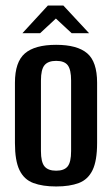

<svg xmlns="http://www.w3.org/2000/svg" viewBox="-20 -666 404 694"><path d="M183 8Q134 8 100.5 -4.5Q67 -17 50.5 -51Q34 -85 34 -149V-367Q34 -442 70 -473Q106 -504 183 -504Q259 -504 295 -473.5Q331 -443 331 -367V-149Q331 -85 314.5 -51Q298 -17 265 -4.5Q232 8 183 8ZM183 -49Q212 -49 224.5 -64.5Q237 -80 237 -120V-375Q237 -414 225 -430Q213 -446 183 -446Q154 -446 141 -430.5Q128 -415 128 -375V-120Q128 -80 141 -64.5Q154 -49 183 -49ZM61 -546 153 -646H209L302 -546H239L182 -599L125 -546Z"/></svg>

Font: Alumni Sans Thin SemiBold
Style: Regular
Weight: 600
Version: Version 1.018